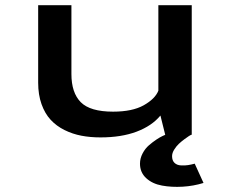

<svg xmlns="http://www.w3.org/2000/svg" viewBox="-20 -521 890 742"><path d="M368.5 10Q329 10 294.8 3.5Q260.5 -3 229.2 -18.5Q198 -34 175.8 -58Q153.5 -82 140.5 -118.5Q127.5 -155 127.5 -201.5V-501H256V-235Q256 -162.5 292.2 -126Q328.5 -89.5 417 -89.5Q491.5 -89.5 535.5 -114.2Q579.5 -139 592 -170.5V-501H721V0H718.5Q715.5 1.5 710.5 4.5Q705.5 7.5 693 16.8Q680.5 26 670.8 35.2Q661 44.5 653 57.5Q645 70.5 645 82.5Q645 99.5 654.5 108.5Q664 117.5 679.5 118.2Q695 119 707.2 117Q719.5 115 732.5 111.5L766.5 186Q728 198 685.8 200.5Q643.5 203 606.2 196.2Q569 189.5 545 167.5Q521 145.5 521 111.5Q521 91 531 72Q541 53 555.5 40.5Q570 28 584.2 18.5Q598.5 9 608.5 4.5L618.5 0L600 -74.5Q567 -34.5 508 -12.2Q449 10 368.5 10Z"/></svg>

Font: League Mono Wide Medium
Style: Regular
Weight: 500
Width: 8
Designer: Tyler Finck
Foundry: The League of Moveable Type / Tyler Finck
Version: Version 2.210